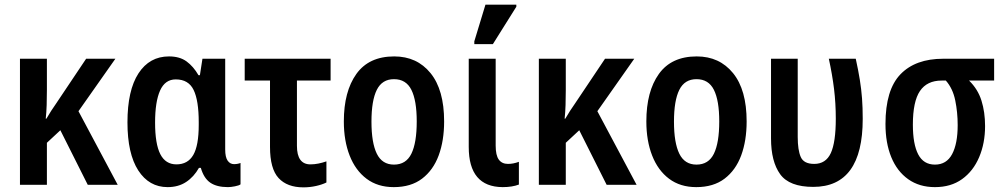

<svg xmlns="http://www.w3.org/2000/svg" viewBox="-20 -796 4331 827"><path d="M477 -543 318 -317 487 0H358L240 -235L182 -181V0H66V-543H182V-408Q182 -375 181 -343.5Q180 -312 177 -285H180Q201 -321 221 -349L351 -543Z M702 10Q622 10 575.5 -62Q529 -134 529 -269Q529 -407 576.5 -480Q624 -553 708 -553Q754 -553 783.5 -531.5Q813 -510 835 -472H841L852 -543H950V-152Q950 -119 960.5 -104Q971 -89 988 -89Q1003 -89 1016 -94V-2Q1010 3 992 6.5Q974 10 962 10Q914 10 886 -9Q858 -28 845 -73H837Q815 -34 781.5 -12Q748 10 702 10ZM740 -88Q789 -88 812.5 -128.5Q836 -169 836 -258V-270Q836 -363 814 -408.5Q792 -454 737 -454Q691 -454 669.5 -406Q648 -358 648 -268Q648 -176 670.5 -132Q693 -88 740 -88Z M1287 11Q1217 11 1180 -29Q1143 -69 1143 -163V-449H1034V-543H1404V-449H1259V-168Q1259 -88 1317 -88Q1334 -88 1351.5 -91.5Q1369 -95 1386 -101V-10Q1368 -1 1341.5 5Q1315 11 1287 11Z M1893 -273Q1893 -190 1869.5 -126.5Q1846 -63 1798 -26.5Q1750 10 1676 10Q1607 10 1559 -26Q1511 -62 1486 -126Q1461 -190 1461 -273Q1461 -402 1515 -477.5Q1569 -553 1678 -553Q1776 -553 1834.5 -481Q1893 -409 1893 -273ZM1580 -272Q1580 -181 1603 -134Q1626 -87 1677 -87Q1729 -87 1752 -134Q1775 -181 1775 -273Q1775 -363 1752 -409Q1729 -455 1677 -455Q1626 -455 1603 -409Q1580 -363 1580 -272Z M2145 10Q1999 9 1999 -163V-543H2115V-169Q2115 -127 2128.5 -108.5Q2142 -90 2168 -90Q2191 -90 2215 -99V-1Q2186 10 2145 10ZM2023 -606V-618L2071 -776H2204V-767L2103 -606Z M2712 -543 2553 -317 2722 0H2593L2475 -235L2417 -181V0H2301V-543H2417V-408Q2417 -375 2416 -343.5Q2415 -312 2412 -285H2415Q2436 -321 2456 -349L2586 -543Z M3196 -273Q3196 -190 3172.5 -126.5Q3149 -63 3101 -26.5Q3053 10 2979 10Q2910 10 2862 -26Q2814 -62 2789 -126Q2764 -190 2764 -273Q2764 -402 2818 -477.5Q2872 -553 2981 -553Q3079 -553 3137.5 -481Q3196 -409 3196 -273ZM2883 -272Q2883 -181 2906 -134Q2929 -87 2980 -87Q3032 -87 3055 -134Q3078 -181 3078 -273Q3078 -363 3055 -409Q3032 -455 2980 -455Q2929 -455 2906 -409Q2883 -363 2883 -272Z M3483 9Q3380 9 3340.5 -45.5Q3301 -100 3301 -200V-543H3416V-206Q3416 -150 3429 -120Q3442 -90 3487 -90Q3537 -90 3558.5 -136.5Q3580 -183 3580 -285Q3580 -351 3572.5 -412.5Q3565 -474 3550 -543H3666Q3677 -493 3683.5 -452.5Q3690 -412 3693 -372.5Q3696 -333 3696 -284Q3696 9 3483 9Z M4007 10Q3940 10 3892 -24Q3844 -58 3819 -119Q3794 -180 3794 -262Q3794 -409 3858.5 -476Q3923 -543 4043 -543H4262V-449H4154Q4192 -412 4207.5 -362.5Q4223 -313 4223 -253Q4223 -179 4197.5 -119Q4172 -59 4124 -24.5Q4076 10 4007 10ZM4007 -87Q4057 -87 4081 -132Q4105 -177 4105 -257Q4105 -312 4094.5 -363.5Q4084 -415 4054 -449H4036Q3973 -449 3942.5 -404Q3912 -359 3912 -259Q3912 -175 3935 -131Q3958 -87 4007 -87Z"/></svg>

Font: Noto Sans Condensed SemiBold
Style: Regular
Weight: 600
Width: 3
Designer: Monotype Design Team
Foundry: Monotype Imaging Inc.
Version: Version 2.013; ttfautohint (v1.8.4.7-5d5b)